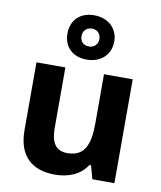

<svg xmlns="http://www.w3.org/2000/svg" viewBox="-92 -911 834 994"><g transform="rotate(10 325.0 -414.0)"><path d="M323 -605C393 -605 448 -649 448 -722C448 -794 392 -838 323 -838C251 -838 202 -794 202 -721C202 -649 251 -605 323 -605ZM323 -674C293 -674 276 -693 276 -721C276 -750 297 -768 323 -768C350 -768 370 -750 370 -721C370 -693 350 -674 323 -674ZM576 -546H425V-290C425 -174 399 -111 308 -111C248 -111 222 -150 222 -228V-546H70V-190C70 -50 147 10 264 10C333 10 397 -14 432 -70H441L460 0H576Z"/></g></svg>

Font: Noto Sans Myanmar UI
Style: Bold
Weight: 700
Designer: Monotype Design Team
Foundry: Monotype Imaging Inc.
Version: Version 2.103